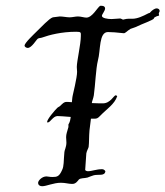

<svg xmlns="http://www.w3.org/2000/svg" viewBox="-20 -621 573 665"><path d="M386 -288C384 -290 382 -291 381 -291C374 -291 363 -263 336 -263C332 -263 316 -263 298 -264C299 -272 303 -279 305 -291C310 -326 312 -383 319 -411C329 -447 322 -510 354 -510C360 -510 369 -509 377 -509C383 -509 401 -506 408 -506C414 -505 420 -514 432 -521C439 -524 449 -526 458 -531C467 -536 512 -552 513 -557C513 -563 531 -567 531 -567V-568C531 -570 530 -572 530 -574C530 -577 533 -580 533 -583C533 -588 529 -592 522 -592C517 -592 507 -586 501 -579C498 -575 499 -577 494 -575C475 -565 456 -556 438 -556H424C416 -556 409 -553 406 -553C405 -553 399 -557 396 -557C388 -557 377 -555 366 -555C353 -555 333 -558 333 -566C333 -572 344 -583 344 -592C344 -596 341 -601 332 -601C330 -601 327 -601 327 -601C317 -595 300 -560 279 -560C272 -560 260 -564 250 -564C241 -564 231 -561 221 -561C211 -561 198 -564 187 -564C187 -564 169 -562 163 -561C150 -557 122 -526 108 -513C95 -500 65 -472 65 -463C65 -459 71 -455 76 -455C90 -455 106 -484 111 -487C116 -490 121 -489 126 -491C151 -500 193 -511 244 -511C262 -511 260 -508 260 -496C260 -468 246 -409 246 -389C246 -383 247 -377 247 -372C247 -352 232 -292 232 -291C230 -283 230 -275 229 -267C219 -268 212 -268 211 -268C201 -268 198 -263 187 -253C186 -252 181 -250 178 -247C169 -238 143 -208 143 -198C143 -197 145 -197 146 -197C154 -197 164 -219 179 -219C184 -219 203 -218 225 -216C225 -214 224 -212 224 -210C223 -199 217 -190 217 -190C217 -188 217 -186 217 -184V-181C213 -166 209 -157 209 -146C209 -141 210 -134 210 -127C210 -112 203 -100 203 -94C200 -62 202 -46 195 -32C185 -9 177 -8 161 -8C152 -8 145 -10 141 -10C125 -10 112 5 112 12C112 20 118 24 126 24C141 24 165 12 191 12C206 12 218 16 229 16C242 17 249 6 253 1C259 -5 272 -3 283 -6C291 -9 298 -12 305 -14C321 -18 343 -10 345 -28C342 -33 338 -35 333 -35C314 -35 298 -28 285 -28C281 -28 278 -29 275 -32C275 -35 279 -89 279 -90C281 -100 286 -107 287 -112C289 -128 288 -148 290 -170C291 -183 294 -197 295 -210C300 -210 304 -210 307 -210C314 -210 318 -210 328 -221C349 -243 377 -260 386 -288Z"/></svg>

Font: Jim Nightshade
Style: Regular
Weight: 400
Designer: Astigmatic (AOETI)
Foundry: Astigmatic (AOETI)
Version: Version 1.000